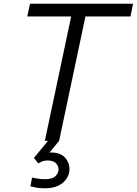

<svg xmlns="http://www.w3.org/2000/svg" viewBox="-20 -760 738 1036"><path d="M222 0 364 -671H127L142 -740H698L684 -671H441L299 0L247 63Q252 63 257 63Q306 63 330.5 90Q355 117 355 152Q355 177 341 201Q327 225 297.5 240.5Q268 256 221 256Q190 256 167 250.5Q144 245 144 245L153 198Q153 198 176.5 202.5Q200 207 222 207Q263 207 279.5 190Q296 173 296 154Q296 135 281.5 120.5Q267 106 238 106Q215 106 200.5 114Q186 122 187 122L163 92L239 0Z"/></svg>

Font: Be Vietnam Pro Light
Style: Italic
Weight: 300
Italic angle: -12°
Designer: Lam Bao, Tony Le, Vietanh Nguyen
Foundry: Yellow Type Foundry
Version: Version 1.002; ttfautohint (v1.8.3)